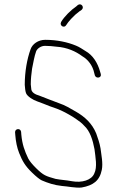

<svg xmlns="http://www.w3.org/2000/svg" viewBox="-20 -864 545 892"><path d="M288 -748C295.5 -758.4 296.3 -761.4 310 -776C326 -793.1 334.5 -800.3 350 -812L359 -818C373.6 -830 358 -851.7 342 -841L334 -834C310.3 -818.2 277.9 -786.4 264 -762C254.7 -744.8 278.6 -730.6 288 -748ZM448 -521 445 -531C433.7 -572.4 411 -608.1 377 -627C364.7 -634.7 347.9 -646.3 333 -652C294.2 -668.1 245.3 -679 190 -679C157.9 -679 130.3 -659.8 122 -635C105.5 -589.5 95 -530 95 -470C96.3 -455.8 97 -441.8 101 -431C107.2 -415.5 134.4 -399.2 153 -393C174.5 -385.8 189.2 -378.8 210 -371L244 -359C271.4 -348.7 294.3 -335.6 317 -322L335 -310C350.9 -298.5 357.4 -295 371 -280C397.9 -255.6 410.9 -214.2 419 -171C423.3 -134.3 433 -88.1 418 -58C405.5 -26.8 360.1 -13.8 315 -22C285.2 -27.7 264.1 -27.8 238 -33C192.6 -46 182.7 -48.5 148 -82.5C130 -100.2 117.7 -115.3 111 -128C94.3 -163 83.2 -193.3 79 -239L78 -252C75 -269.9 50 -267.1 50 -250L51 -237C53.4 -205.9 59.1 -177.6 69 -153C83.6 -116.4 96.2 -93.7 128.5 -62.5C148.8 -42.8 164 -30.7 174 -26C202.2 -13.9 231.2 -3.9 268 0C293.4 1.4 332.6 10.6 360 7C412.8 -2.6 442.8 -24.1 453 -75C459.3 -106.3 450.6 -144.5 447 -175C442.9 -199.4 434.8 -222 427 -244C407.5 -291.3 373.4 -322.1 331.5 -346C306.3 -360.4 283.4 -374.9 253 -385C220.7 -396.4 192.7 -408.5 162 -420C146.1 -424.5 125 -433.5 125 -453C124.3 -458.3 123.7 -464.7 123 -472C123 -496.2 125.6 -521.5 129 -545C134.7 -571.6 139.1 -601.6 148 -626C153.6 -639.1 170.7 -651 189 -651C205.9 -651 226.7 -649.2 243 -647C291.5 -643.8 332.2 -625.3 362 -603C389 -587.5 411 -558.9 418 -524L421 -513C427.4 -496.9 454.1 -502.6 448 -521Z"/></svg>

Font: HoneyBee
Style: XLit
Weight: 200
Foundry: Cannot Into Space Fonts
Version: Version 0.89